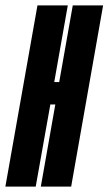

<svg xmlns="http://www.w3.org/2000/svg" viewBox="-61 -695 404 715"><path d="M-41 0 78.5 -675H191.5L141 -389.5H159.5L210 -675H323L204 0H91L145 -306H126.5L72 0Z"/></svg>

Font: Anybody UltraCondensed SemiBold
Style: Italic
Weight: 600
Width: 1
Italic angle: -10°
Designer: Tyler Finck
Foundry: Etcetera Type Company
Version: Version 1.010; ttfautohint (v1.8.3) -l 8 -r 50 -G 200 -x 14 